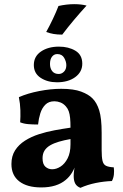

<svg xmlns="http://www.w3.org/2000/svg" viewBox="-20 -895 593 924"><path d="M367 9Q349.4 2.2 342 -11.7Q334.6 -25.6 334.6 -48.8Q334.6 -61.4 337.1 -78.7Q339.6 -96 345 -111.4L348.2 -115Q340.4 -87 327.2 -65.2Q314 -43.4 295.8 -28.8Q275.2 -11.4 245.9 -2.2Q216.6 7 178.4 7Q110.6 7 72.8 -22.1Q35 -51.2 35 -105.6Q35 -144 52.6 -171.5Q70.2 -199 100.3 -218.1Q130.4 -237.2 167.3 -249.1Q204.2 -261 243.5 -268.2Q282.8 -275.4 319.2 -280.6Q319.2 -308.4 317.4 -327.2Q315.6 -346 310.8 -359.5Q306 -373 297 -383Q285.6 -396.2 271 -401.9Q256.4 -407.6 241.6 -407.6Q214.6 -407.6 198.3 -391.3Q182 -375 174 -349.5Q166 -324 163.2 -295.8Q137.8 -295.8 116 -297.6Q94.2 -299.4 77 -306.4Q79 -333.2 78.1 -364.5Q77.2 -395.8 70.8 -427.4Q113.2 -446 168.8 -456.8Q224.4 -467.6 274.4 -467.6Q334.8 -467.6 370.6 -454.1Q406.4 -440.6 424.8 -421.8Q446 -401 457.6 -363.5Q469.2 -326 469.2 -256V-172.4Q469.2 -139.6 473.2 -121.7Q477.2 -103.8 489.8 -97.4Q502.4 -91 527.6 -89.6Q530 -72.4 528.1 -55.2Q526.2 -38 518.6 -23.8Q480.4 -22.4 440.9 -14.4Q401.4 -6.4 367 9ZM231 -80.4Q251.2 -80.4 271.5 -93.4Q291.8 -106.4 305.5 -133.2Q319.2 -160 319.2 -200.4V-225.8Q288.4 -220.4 263.6 -213.1Q238.8 -205.8 221.1 -195.4Q203.4 -185 194.1 -170Q184.8 -155 184.8 -133.4Q184.8 -104.8 198.6 -92.6Q212.4 -80.4 231 -80.4ZM254.2 -499Q208 -499 175.4 -520.6Q142.8 -542.2 142.8 -582Q142.8 -623.6 177.3 -647.1Q211.8 -670.6 263.6 -670.6Q310 -670.6 343 -650.8Q376 -631 376 -588.6Q376 -548.8 342.1 -523.9Q308.2 -499 254.2 -499ZM262.6 -539Q277 -539 288.1 -550.3Q299.2 -561.6 299.2 -581.2Q299.2 -598.2 288.9 -616.5Q278.6 -634.8 255.4 -634.8Q240.2 -634.8 230.4 -622.3Q220.6 -609.8 220.6 -587.2Q220.6 -566 231.3 -552.5Q242 -539 262.6 -539ZM279.6 -728.4Q255.8 -728.4 237.5 -731.6Q219.2 -734.8 202.4 -741.2Q218.8 -770.8 234.8 -804.5Q250.8 -838.2 261.4 -866.2Q280 -870.4 299.2 -872.7Q318.4 -875 337 -875Q370.8 -875 396.6 -868.2Q364.8 -833.2 336.2 -799.3Q307.6 -765.4 279.6 -728.4Z"/></svg>

Font: Vollkorn
Style: Regular
Weight: 400
Designer: Friedrich Althausen
Foundry: Friedrich Althausen
Version: Version 4.104